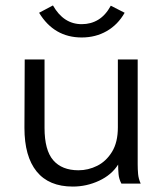

<svg xmlns="http://www.w3.org/2000/svg" viewBox="-20 -676 603 707"><path d="M248 11Q160 11 115 -44.5Q70 -100 70 -205L71 -457H144V-205Q144 -123 176 -86Q208 -49 269 -49Q305 -49 338 -65.5Q371 -82 392.5 -117Q414 -152 414 -207V-457H487V-71Q487 -53 488.5 -35.5Q490 -18 498 0H427Q418 -17 416.5 -35Q415 -53 415 -70Q391 -32 345 -10.5Q299 11 248 11ZM388 -655 439 -629Q414 -585 373 -561.5Q332 -538 281 -538Q179 -538 124 -629L175 -656Q214 -587 281 -587Q315 -587 342 -603.5Q369 -620 388 -655Z"/></svg>

Font: Inconsolata SemiExpanded
Style: Regular
Weight: 400
Width: 6
Monospace: yes
Designer: Raph Levien, Cyreal, Brenton Simpson
Foundry: Raph Levien, Cyreal, Google
Version: Version 3.100; ttfautohint (v1.8.4.7-5d5b)